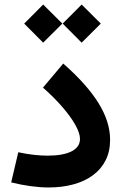

<svg xmlns="http://www.w3.org/2000/svg" viewBox="-20 -828 541 851"><path d="M87.2 -723.4 171.3 -638.9 256.2 -723.4 171.3 -807.9ZM257.8 -723.4 341.9 -638.9 426.8 -723.4 341.9 -807.9ZM468 -208.7Q468 -288.1 416.6 -371.1Q365.2 -454.1 260.3 -546.3L170.5 -439.7Q219.2 -396.7 256.3 -353.9Q293.3 -311.2 313.9 -274.5Q334.5 -237.7 334.5 -212.3Q334.5 -175.7 296.6 -156.9Q258.8 -138.1 191.4 -138.1Q162.2 -138.1 130 -141.7Q97.8 -145.3 61 -153.2L29.6 -19.6Q73.8 -8.6 115.8 -2.9Q157.7 2.9 195.6 2.9Q254.9 2.9 304.7 -10.6Q354.5 -24 391.1 -50.7Q427.7 -77.4 447.8 -116.9Q468 -156.3 468 -208.7Z"/></svg>

Font: Estedad VF
Style: Regular
Weight: 100
Designer: Amin Abedi
Version: Version 7.3